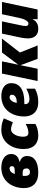

<svg xmlns="http://www.w3.org/2000/svg" viewBox="1162 -1766 613 2978"><g transform="rotate(-90 1469.0 -276.5)"><path d="M277 10C454 10 539 -54 539 -166C539 -226 499 -264 448 -275V-279C507 -294 570 -325 570 -409C570 -505 485 -563 358 -563C150 -563 41 -396 41 -211C41 -69 132 10 277 10ZM259 -355C282 -414 310 -435 346 -435C367 -435 381 -422 381 -400C381 -375 367 -355 314 -355ZM289 -119C254 -119 230 -139 230 -199C230 -216 231 -220 232 -232H287C325 -232 346 -213 346 -172C346 -135 322 -119 289 -119Z M853 10C930 10 984 -6 1036 -34V-185C987 -159 945 -143 898 -143C861 -143 838 -164 838 -229C838 -300 875 -412 952 -412C988 -412 1029 -398 1062 -383L1123 -524C1066 -550 1012 -563 943 -563C763 -563 647 -412 647 -217C647 -55 741 10 853 10Z M1371 10C1467 10 1523 -10 1583 -40V-175C1526 -145 1479 -127 1423 -127C1370 -127 1343 -149 1343 -198V-206H1372C1578 -206 1669 -287 1669 -409C1669 -502 1593 -563 1469 -563C1254 -563 1152 -390 1152 -209C1152 -73 1231 10 1371 10ZM1362 -324C1369 -374 1404 -435 1448 -435C1476 -435 1489 -419 1489 -398C1489 -364 1460 -324 1376 -324Z M1702 0H1892L1947 -265L2046 0H2254L2144 -275L2360 -553H2144L1954 -299L2007 -553H1817Z M2509 10C2579 10 2625 -14 2661 -76H2664L2659 0H2811L2928 -553H2738L2680 -283C2659 -185 2624 -142 2592 -142C2572 -142 2555 -156 2555 -183C2555 -207 2560 -236 2564 -253L2627 -553H2437L2375 -259C2368 -224 2363 -184 2363 -147C2363 -62 2406 10 2509 10Z"/></g></svg>

Font: Noto Sans UI Black
Style: Italic
Weight: 900
Italic angle: -372°
Designer: Monotype Design Team
Foundry: Monotype Imaging Inc.
Version: Version 1.901